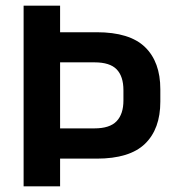

<svg xmlns="http://www.w3.org/2000/svg" viewBox="-20 -659 620 679"><path d="M151 -98V-205H314Q368 -205 392.2 -230.2Q416.5 -255.5 416.5 -303.5V-340Q416.5 -389 392.5 -413.8Q368.5 -438.5 314.5 -438.5H151V-545H322Q438.5 -545 492.8 -492.5Q547 -440 547 -343.5V-299.5Q547 -203 492.8 -150.5Q438.5 -98 322 -98ZM63.5 0V-639H192.5V-520V-470V-170.5V-123V0Z"/></svg>

Font: Anek Tamil Medium SemiBold
Style: Regular
Weight: 600
Version: Version 1.003